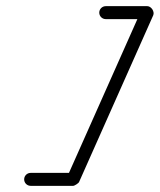

<svg xmlns="http://www.w3.org/2000/svg" viewBox="-20 -582 519 623"><path d="M323.1 -520C368.1 -520 413.1 -520 458.1 -520C464.4 -520 460.9 -530.2 455.2 -539.1C449.4 -547.9 441.5 -555.3 438.9 -549.5C358.6 -369.2 278.4 -188.9 198.2 -8.5C197.3 -6.5 203.2 -9.6 208.8 -13.2C214.4 -16.9 219.7 -21 217.4 -21C171.4 -21 125.4 -21 79.4 -21C67.8 -21 58.4 -11.6 58.4 0C58.4 11.6 67.8 21 79.4 21C125.4 21 171.4 21 217.4 21C219.7 21 224 18.9 228 16.3C232 13.7 235.7 10.6 236.6 8.5C316.8 -171.8 397 -352.1 477.2 -532.4C479.8 -538.2 478.2 -545.6 474.4 -551.6C470.5 -557.5 464.4 -562 458.1 -562C413.1 -562 368.1 -562 323.1 -562C311.5 -562 302.1 -552.6 302.1 -541C302.1 -529.4 311.5 -520 323.1 -520Z"/></svg>

Font: FRB American Cursive Guidelines Arrows Medium
Style: Italic
Weight: 500
Italic angle: -25°
Version: Version 2.0;Modular Font Editor K font №1